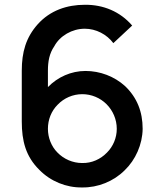

<svg xmlns="http://www.w3.org/2000/svg" viewBox="-20 -785 687 819"><path d="M543.8 -676C492.7 -735.4 420.8 -765.6 341.7 -764.6C265.6 -764.6 193.8 -740.6 140.6 -681.2C90.6 -625 72.9 -562.5 72.9 -483.3V-266.7C72.9 -184.4 89.6 -117.7 147.9 -60.4C195.8 -11.5 262.5 15.6 330.2 14.6C397.9 15.6 464.6 -11.5 511.5 -58.3C558.3 -103.1 587.5 -168.8 588.5 -235.4C588.5 -308.3 564.6 -368.8 513.5 -417.7C467.7 -459.4 406.3 -482.3 344.8 -482.3C283.3 -482.3 226 -456.3 184.4 -413.5V-483.3C184.4 -522.9 190.6 -557.3 211.5 -587.5C235.4 -632.3 287.5 -662.5 341.7 -662.5C389.6 -662.5 435.4 -638.5 463.5 -601ZM330.2 -89.6C290.6 -89.6 252.1 -106.3 225 -134.4C199 -160.4 184.4 -197.9 184.4 -235.4C184.4 -275 199 -311.5 226 -338.5C253.1 -366.7 290.6 -383.3 331.2 -383.3C369.8 -383.3 407.3 -367.7 434.4 -340.6C461.5 -313.5 478.1 -276 478.1 -235.4C478.1 -196.9 462.5 -160.4 436.5 -134.4C409.4 -106.3 371.9 -88.5 330.2 -89.6Z"/></svg>

Font: Manrope Semibold
Style: Regular
Weight: 600
Width: 4
Designer: Michael Sharanda
Foundry: Michael Sharanda
Version: Version 2.000;PS 002.000;hotconv 1.0.88;makeotf.lib2.5.64775